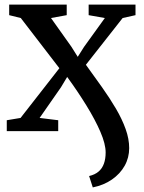

<svg xmlns="http://www.w3.org/2000/svg" viewBox="-20 -571 627 836"><path d="M384 245 368 195.5Q393.5 189.5 409.2 176Q425 162.5 432.5 141.5Q440 120.5 440 93Q440 56 417.2 3.2Q394.5 -49.5 356.5 -111.2Q318.5 -173 272.5 -236L245.5 -191L152.5 -57.5L233.5 -47.5V0H9.5V-47.5L69.5 -57.5L238.5 -274L70.5 -492.5L20 -505V-551H270.5V-505L202 -492.5L290.5 -368L318.5 -323.5L346 -367L436.5 -492.5L366 -505V-551H570V-505L514 -492.5L354 -289Q390.5 -239 424.2 -191.2Q458 -143.5 484.8 -98Q511.5 -52.5 527 -9.2Q542.5 34 542.5 74Q542.5 115.5 522.8 150.8Q503 186 467.2 210.8Q431.5 235.5 384 245Z"/></svg>

Font: Merriweather 28pt Medium
Style: Regular
Weight: 500
Version: Version 2.100